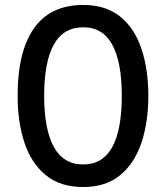

<svg xmlns="http://www.w3.org/2000/svg" viewBox="-20 -744 669 774"><path d="M578 -358Q578 -251 550 -168Q522 -85 464 -37.5Q406 10 315 10Q223 10 164.5 -38Q106 -86 78.5 -169Q51 -252 51 -359Q51 -536 117 -630Q183 -724 316 -724Q406 -724 464 -677.5Q522 -631 550 -548Q578 -465 578 -358ZM158 -358Q158 -223 197 -152Q236 -81 315 -81Q394 -81 432.5 -151Q471 -221 471 -358Q471 -494 432.5 -564Q394 -634 316 -634Q235 -634 196.5 -563.5Q158 -493 158 -358Z"/></svg>

Font: Noto Sans Khmer Condensed Medium
Style: Regular
Weight: 500
Width: 3
Designer: Danh Hong and the Monotype Design Team
Foundry: Monotype Imaging Inc.
Version: Version 2.004; ttfautohint (v1.8.4.7-5d5b)